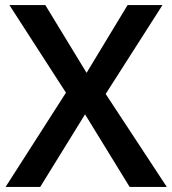

<svg xmlns="http://www.w3.org/2000/svg" viewBox="-20 -734 676 754"><path d="M635 0 395 -365 618 -714H481L320 -448L158 -714H17L239 -370L2 0H138L314 -285L489 0Z"/></svg>

Font: Noto Sans Bengali SemiBold
Style: Regular
Weight: 600
Designer: Jelle Bosma - Monotype Design Team
Foundry: Monotype Imaging Inc.
Version: Version 2.003